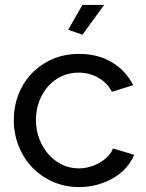

<svg xmlns="http://www.w3.org/2000/svg" viewBox="-20 -750 594 780"><path d="M315 -609 257 -629 315 -730H403ZM36 -262Q36 -317 55 -366Q74 -415 109 -451.5Q144 -488 192.5 -509.5Q241 -531 301 -531Q379 -531 435.5 -496.5Q492 -462 521 -404L435 -377Q415 -414 379 -434.5Q343 -455 299 -455Q263 -455 231 -440.5Q199 -426 176 -400Q153 -374 139.5 -339Q126 -304 126 -262Q126 -221 140 -185Q154 -149 177.5 -122.5Q201 -96 232.5 -81Q264 -66 300 -66Q323 -66 345.5 -72.5Q368 -79 386.5 -90Q405 -101 419 -115.5Q433 -130 439 -147L525 -121Q513 -92 491.5 -68Q470 -44 441 -27Q412 -10 376.5 0Q341 10 302 10Q243 10 194 -12Q145 -34 110 -71Q75 -108 55.5 -157.5Q36 -207 36 -262Z"/></svg>

Font: IngvarSans
Style: Regular
Weight: 500
Version: Version 3.000